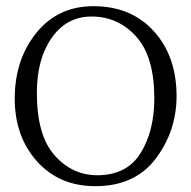

<svg xmlns="http://www.w3.org/2000/svg" viewBox="-20 -603 634 636"><path d="M28.8 -276.4Q28.8 -405.3 100.3 -493.9Q171.9 -582.5 289.1 -582.5Q414.6 -582.5 489.5 -499.8Q564.5 -417 564.9 -285.6Q564.9 -168.9 495.8 -77.6Q426.8 13.7 295.9 13.7Q176.3 13.7 102.5 -68.6Q28.8 -150.9 28.8 -276.4ZM102.1 -295.4Q102.1 -155.3 160.2 -89.1Q218.3 -22.9 301.8 -22.5Q400.4 -22.5 445.8 -95.9Q491.2 -169.4 491.2 -276.9Q491.2 -415 431.6 -481.4Q372.1 -547.9 283.7 -548.3H283.2Q201.2 -548.3 151.6 -478Q102.1 -407.7 102.1 -295.4Z"/></svg>

Font: Lancelot
Style: Regular
Weight: 400
Designer: Marion Kadi
Foundry: Marion Kadi, Anton Koovit
Version: 1.004